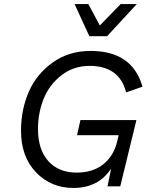

<svg xmlns="http://www.w3.org/2000/svg" viewBox="-20 -922 747 950"><path d="M510 -743H422L349 -902H417L474 -796L577 -902H657ZM361 -253 378 -328H655L575 0H512L530 -88Q467 8 343 8Q233 8 158.5 -69Q84 -146 84 -275Q84 -380 122.5 -468Q161 -556 241 -613Q321 -670 428 -670Q635 -670 685 -493L604 -465Q571 -596 423 -596Q344 -596 284 -549.5Q224 -503 196 -433Q168 -363 168 -284Q168 -182 219 -125Q270 -68 359 -68Q440 -68 491.5 -109.5Q543 -151 560 -223L567 -253Z"/></svg>

Font: Elaine Sans
Style: Italic
Weight: 400
Italic angle: -13°
Designer: Wei Huang
Foundry: Wei Huang
Version: Version 2.001;December 24, 2019;FontCreator 12.0.0.2547 64-b